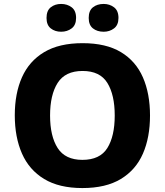

<svg xmlns="http://www.w3.org/2000/svg" viewBox="-20 -944 836 974"><path d="M741 -358Q741 -247 705 -164.5Q669 -82 593 -36Q517 10 398 10Q280 10 204 -36Q128 -82 91.5 -165Q55 -248 55 -359Q55 -470 91.5 -552Q128 -634 204 -679.5Q280 -725 399 -725Q518 -725 593.5 -679.5Q669 -634 705 -551.5Q741 -469 741 -358ZM234 -358Q234 -253 272.5 -193Q311 -133 398 -133Q487 -133 524.5 -193Q562 -253 562 -358Q562 -463 524.5 -523.5Q487 -584 399 -584Q311 -584 272.5 -523.5Q234 -463 234 -358ZM216 -853Q216 -890 237.5 -907Q259 -924 290 -924Q321 -924 343.5 -907Q366 -890 366 -853Q366 -817 343.5 -800Q321 -783 290 -783Q259 -783 237.5 -800Q216 -817 216 -853ZM430 -853Q430 -890 451.5 -907Q473 -924 506 -924Q536 -924 558.5 -907Q581 -890 581 -853Q581 -817 558.5 -800Q536 -783 506 -783Q473 -783 451.5 -800Q430 -817 430 -853Z"/></svg>

Font: Noto Sans Malayalam ExtraBold
Style: Regular
Weight: 800
Designer: Jelle Bosma - Monotype Design Team
Foundry: Monotype Imaging Inc.
Version: Version 2.104; ttfautohint (v1.8.4.7-5d5b)